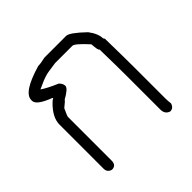

<svg xmlns="http://www.w3.org/2000/svg" viewBox="-130 -597 723 723"><g transform="rotate(-45 231.5 -235.5)"><path d="M196.8 -475.1H312Q329.6 -475.1 380.4 -426.3Q403.8 -395.5 403.8 -369.6Q405.3 -369.6 407.7 -363.8Q409.7 -262.2 409.7 -203.6V-43.5Q409.7 -32.7 411.6 -16.1Q405.8 3.4 388.2 3.4Q366.7 -3.4 366.7 -27.8V-209.5Q366.7 -259.8 364.7 -350.1Q358.9 -350.1 356.9 -385.3Q314.5 -432.1 302.2 -432.1H210.4Q162.1 -425.8 153.8 -422.4Q138.2 -418.5 101.1 -400.9Q122.1 -386.2 165.5 -367.7Q177.2 -356 177.2 -344.2Q177.2 -330.6 138.2 -309.1Q138.2 -306.2 114.7 -287.6Q101.1 -258.8 101.1 -254.4V-22Q101.1 3.4 77.6 3.4Q58.1 -2 58.1 -22V-256.3Q58.1 -294.9 99.1 -334.5Q106.9 -342.3 110.8 -342.3V-346.2Q48.3 -369.6 48.3 -393.1V-397Q48.3 -437.5 157.7 -469.2Q170.9 -469.2 196.8 -475.1Z"/></g></svg>

Font: CEF Fonts CJK
Style: Regular
Weight: 400
Designer: PartyBoss (派对大魔王)
Version: Release 2.25